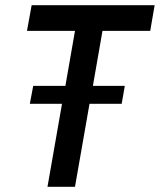

<svg xmlns="http://www.w3.org/2000/svg" viewBox="-20 -720 616 740"><path d="M375 -601 338 -389H461L449 -320H325L269 0H163L219 -320H95L108 -389H232L269 -601H84L102 -700H576L559 -601Z"/></svg>

Font: Cabin Medium
Style: Italic
Weight: 500
Italic angle: -7°
Designer: Pablo Impallari
Foundry: Pablo Impallari. http://www.impallari.com Igino Marini. http://www.ikern.com
Version: Version 2.200